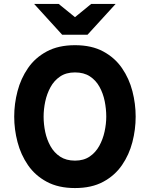

<svg xmlns="http://www.w3.org/2000/svg" viewBox="-20 -941 760 973"><path d="M360 12Q276 12 217 -19.8Q158 -51.5 121.8 -104.2Q85.5 -157 68.8 -221Q52 -285 52 -350Q52 -415 68.8 -479Q85.5 -543 121.8 -595.8Q158 -648.5 217 -680.2Q276 -712 360 -712Q444.5 -712 503.2 -680.2Q562 -648.5 598.2 -595.8Q634.5 -543 651 -479Q667.5 -415 667.5 -350Q667.5 -285 651 -221Q634.5 -157 598.2 -104.2Q562 -51.5 503.2 -19.8Q444.5 12 360 12ZM360 -127Q404 -127 434.2 -147.5Q464.5 -168 483 -201.5Q501.5 -235 510 -274.2Q518.5 -313.5 518.5 -350Q518.5 -389 510.5 -428.5Q502.5 -468 484.2 -501Q466 -534 435.5 -554Q405 -574 360 -574Q315 -574 284.5 -553.2Q254 -532.5 235.8 -499Q217.5 -465.5 209.2 -426.2Q201 -387 201 -350Q201 -311.5 209.2 -272.2Q217.5 -233 236 -200Q254.5 -167 285 -147Q315.5 -127 360 -127ZM295 -765 153 -921H277.5L360 -854L442 -921H566L423.5 -765Z"/></svg>

Font: Overpass ExtraBold
Style: Regular
Weight: 800
Designer: Delve Withrington, Dave Bailey, Thomas Jockin
Foundry: Delve Fonts LLC
Version: Version 4.000; ttfautohint (v1.8.3)